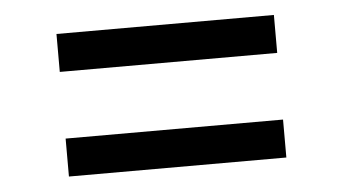

<svg xmlns="http://www.w3.org/2000/svg" viewBox="-33 -526 665 373"><g transform="rotate(-5 300.0 -340.0)"><path d="M512 -405H88V-479H512ZM88 -201V-275H512V-201Z"/></g></svg>

Font: Iosevka Custom Extended
Style: Regular
Weight: 400
Width: 7
Monospace: yes
Designer: Belleve Invis
Foundry: Belleve Invis
Version: Version 11.2.4; ttfautohint (v1.8.4)